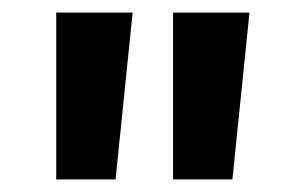

<svg xmlns="http://www.w3.org/2000/svg" viewBox="-20 -702 466 304"><path d="M375 -682 348 -418H254V-682ZM190 -682 163 -418H69V-682Z"/></svg>

Font: Kantumruy Pro SemiBold
Style: Regular
Weight: 600
Version: Version 1.002